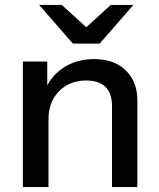

<svg xmlns="http://www.w3.org/2000/svg" viewBox="-20 -760 646 780"><path d="M73 0V-510H172V-390H177V0ZM435 0V-328Q435 -381 408.5 -407Q382 -433 330 -433Q285 -433 250.5 -413Q216 -393 196.5 -358Q177 -323 177 -275L164 -397Q189 -454 241 -487Q293 -520 362 -520Q444 -520 491 -474Q538 -428 538 -352V0ZM276 -583 139 -740H231L378 -606H283L430 -740H522L385 -583Z"/></svg>

Font: Instrument Sans Medium
Style: Regular
Weight: 500
Designer: Rodrigo Fuenzalida
Foundry: fragTYPE
Version: Version 1.000;gftools[0.9.28]